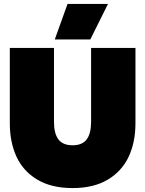

<svg xmlns="http://www.w3.org/2000/svg" viewBox="-20 -943 740 978"><path d="M324 -923H530L440 -742H259ZM30 -315V-699H255V-322Q255 -263 277.5 -233Q300 -203 350 -203Q399 -203 421.5 -233Q444 -263 444 -322V-699H670V-315Q670 -219 635.5 -145Q601 -71 529 -28Q457 15 350 15Q242 15 170 -28Q98 -71 64 -145Q30 -219 30 -315Z"/></svg>

Font: Readiness Black
Style: Regular
Weight: 900
Designer: Katatrad Team
Foundry: CadsonDemak
Version: Version 1.00;April 23, 2019;FontCreator 11.5.0.2425 64-bit; 